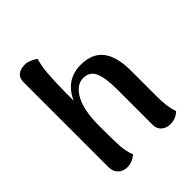

<svg xmlns="http://www.w3.org/2000/svg" viewBox="-209 -852 986 986"><g transform="rotate(-45 284.0 -359.0)"><path d="M520 -13Q491 14 453 14Q423 14 404 -3Q385 -20 385 -49V-307Q385 -390 367 -430.5Q349 -471 303 -471Q253 -471 220 -411.5Q187 -352 187 -237Q187 -123 190 -85Q193 -47 207 -12Q175 14 140 14Q110 14 90.5 -4.5Q71 -23 71 -54V-670Q70 -698 85.5 -713.5Q101 -729 127 -731Q151 -734 172.5 -725Q194 -716 207 -706Q195 -667 191 -617.5Q187 -568 186 -490V-422Q207 -473 246.5 -500.5Q286 -528 342 -528Q424 -528 463.5 -477Q503 -426 503 -325V-136Q503 -60 520 -13Z"/></g></svg>

Font: Arima Madurai ExtraBold
Style: Regular
Weight: 800
Designer: Joana Correia and Natanael Gama
Foundry: NDISCOVER
Version: Version 1.020